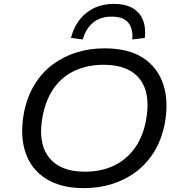

<svg xmlns="http://www.w3.org/2000/svg" viewBox="-20 -964 942 993"><path d="M414 9Q294 9 216.5 -40.5Q139 -90 110.5 -179Q82 -268 105 -387Q122 -468 160.5 -529.5Q199 -591 254 -631.5Q309 -672 376.5 -693Q444 -714 521 -714Q644 -714 720 -664.5Q796 -615 825 -526Q854 -437 831 -319Q814 -237 775 -175.5Q736 -114 681 -73.5Q626 -33 558.5 -12Q491 9 414 9ZM419 -76Q499 -76 563 -104.5Q627 -133 671.5 -190.5Q716 -248 734 -335Q762 -477 704.5 -553Q647 -629 516 -629Q437 -629 372.5 -601Q308 -573 264.5 -516Q221 -459 202 -371Q173 -230 231 -153Q289 -76 419 -76ZM408 -760 347 -768Q369 -852 427.5 -898Q486 -944 570 -944Q626 -944 664 -923Q702 -902 718.5 -862.5Q735 -823 729 -768L664 -760Q669 -814 644 -846Q619 -878 558 -878Q499 -878 461.5 -847Q424 -816 408 -760Z"/></svg>

Font: Nunito Sans 7pt SemiExpanded
Style: Italic
Weight: 400
Width: 6
Italic angle: -9°
Designer: Vernon Adams
Foundry: Vernon Adams
Version: Version 3.101;gftools[0.9.27]